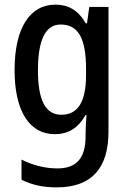

<svg xmlns="http://www.w3.org/2000/svg" viewBox="-20 -570 557 830"><path d="M220 -550C109 -550 43 -449 43 -267C43 -90 107 10 217 10C274 10 317 -15 350 -73H354C352 -49 350 -18 350 4V19C350 117 308 158 228 158C178 158 125 146 73 120V207C119 230 167 240 225 240C379 240 449 154 449 -1V-540H366L356 -469H351C318 -526 275 -550 220 -550ZM242 -464C317 -464 352 -407 352 -271V-247C352 -128 316 -74 245 -74C177 -74 144 -136 144 -266C144 -396 176 -464 242 -464Z"/></svg>

Font: Noto Sans Kannada Condensed Medium
Style: Regular
Weight: 500
Width: 3
Designer: Jelle Bosma - Monotype Design Team
Foundry: Monotype Imaging Inc.
Version: Version 2.005